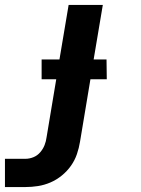

<svg xmlns="http://www.w3.org/2000/svg" viewBox="-50 -540 570 775"><path d="M-30 215V101H53Q69 101 85 94.5Q101 88 112.5 74.5Q124 61 130 45.5Q136 30 138 14L177 -220H118V-300H190L227 -520H365L328 -300H380L381 -220H315L273 32Q269 57 260.5 82Q252 107 236.5 129Q221 151 199.5 168.5Q178 186 153.5 196.5Q129 207 103.5 211Q78 215 53 215Z"/></svg>

Font: Iosevka Heavy
Style: Italic
Weight: 900
Italic angle: -9°
Monospace: yes
Designer: Belleve Invis
Foundry: Belleve Invis
Version: Version 32.5.0; ttfautohint (v1.8.4)